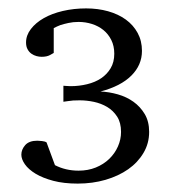

<svg xmlns="http://www.w3.org/2000/svg" viewBox="-20 -812 406 457"><path d="M335 -498Q335 -470.7 321.5 -448Q308.1 -425.3 285.2 -409.2Q262.2 -393.1 231.2 -384Q200.2 -375 165 -375Q131.8 -375 106.9 -381.6Q82 -388.2 64.9 -398.4Q47.9 -408.7 39.3 -420.9Q30.8 -433.1 30.8 -443.8Q30.8 -456.1 40 -466.6Q49.3 -477.1 68.8 -477.1Q72.8 -477.1 79.8 -476.3Q86.9 -475.6 90.8 -473.1L110.8 -418.9Q136.2 -405.8 167 -405.8Q189.5 -405.8 208 -413.3Q226.6 -420.9 240 -433.8Q253.4 -446.8 260.7 -463.4Q268.1 -480 268.1 -498Q268.1 -520 258.8 -534.4Q249.5 -548.8 235.1 -557.4Q220.7 -565.9 203.4 -569.6Q186 -573.2 169.9 -573.2Q161.1 -573.2 154.1 -572.8Q147 -572.3 141.6 -571.3Q135.7 -570.3 130.9 -569.8V-607.9Q132.3 -607.9 137.9 -607.4Q143.6 -606.9 147.9 -606.9Q168.5 -606.9 187.5 -611.6Q206.5 -616.2 220.7 -625.7Q234.9 -635.3 243.4 -649.7Q252 -664.1 252 -684.1Q252 -702.6 244.9 -716.8Q237.8 -731 226.1 -740.5Q214.4 -750 199 -754.9Q183.6 -759.8 167 -759.8Q153.8 -759.8 142.8 -757.3Q131.8 -754.9 124 -752.4Q115.2 -749 107.9 -745.1V-686Q106.4 -685.1 98.9 -680.9Q91.3 -676.8 79.1 -676.8Q73.2 -676.8 66.9 -678.5Q60.5 -680.2 54.9 -684.1Q49.3 -688 45.7 -694.6Q42 -701.2 42 -710.9Q42 -728 53.5 -742.9Q64.9 -757.8 84.2 -768.8Q103.5 -779.8 129.6 -785.9Q155.8 -792 185.1 -792Q212.9 -792 237.3 -785.2Q261.7 -778.3 279.5 -765.4Q297.4 -752.4 307.6 -733.6Q317.9 -714.8 317.9 -690.9Q317.9 -657.2 292.7 -632.1Q267.6 -606.9 219.2 -594.2Q239.7 -593.3 260.5 -587.4Q281.2 -581.5 297.6 -569.8Q314 -558.1 324.5 -540.5Q335 -522.9 335 -498Z"/></svg>

Font: BabelStone Ogham Pictish
Style: Regular
Weight: 400
Designer: Andrew West
Foundry: BabelStone
Version: Version 1.02 March 14, 2022